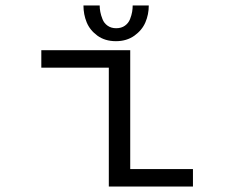

<svg xmlns="http://www.w3.org/2000/svg" viewBox="-20 -684 890 704"><path d="M525.5 -664Q525.5 -631 513.2 -602.2Q501 -573.5 472.8 -553.2Q444.5 -533 405 -533Q365 -533 337.2 -553.2Q309.5 -573.5 297.8 -602.2Q286 -631 286 -664H345.5Q345.5 -652.5 347.8 -640.5Q350 -628.5 355.8 -613.8Q361.5 -599 374.5 -589.8Q387.5 -580.5 406 -580.5Q425 -580.5 438 -589.8Q451 -599 456.8 -613.8Q462.5 -628.5 464.5 -640.5Q466.5 -652.5 466.5 -664ZM457.5 -64H687.5V0H379V-436H131.5V-500H457.5Z"/></svg>

Font: League Mono Wide Light
Style: Regular
Weight: 300
Width: 8
Designer: Tyler Finck
Foundry: The League of Moveable Type / Tyler Finck
Version: Version 2.210